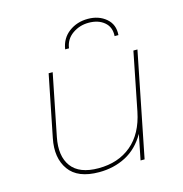

<svg xmlns="http://www.w3.org/2000/svg" viewBox="-107 -818 877 919"><g transform="rotate(-15 332.0 -358.5)"><path d="M273 3Q167 3 124 -57.5Q81 -118 100 -212L161 -517H181L120 -212Q102 -121 141 -68.5Q180 -16 275 -16Q373 -16 438 -70.5Q503 -125 524 -230L581 -517H601L498 0H478L503 -125Q465 -59 405.5 -28Q346 3 273 3ZM267 -607Q275 -660 315 -690Q355 -720 409 -720Q463 -720 499 -689.5Q535 -659 531 -607H512Q515 -651 485.5 -676Q456 -701 408 -701Q363 -701 327.5 -676Q292 -651 286 -607Z"/></g></svg>

Font: Montserrat Thin
Style: Italic
Weight: 100
Italic angle: -11.3°
Designer: Julieta Ulanovsky
Foundry: Julieta Ulanovsky
Version: Version 9.000; ttfautohint (v1.8.4.7-5d5b)